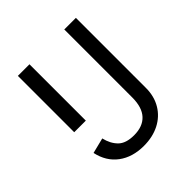

<svg xmlns="http://www.w3.org/2000/svg" viewBox="-191 -834 983 983"><g transform="rotate(-45 300.0 -343.0)"><path d="M510 -698V-191Q510 -130 482.5 -84Q455 -38 406 -13Q357 12 293 12Q211 12 156 -29Q101 -70 85 -145L169 -166Q180 -119 208.5 -90.5Q237 -62 296 -62Q359 -62 392.5 -98Q426 -134 426 -206V-698ZM90 -698H174V-290H90Z"/></g></svg>

Font: iA Writer Quattro V
Style: Regular
Weight: 400
Designer: Mike Abbink, Paul van der Laan, Pieter van Rosmalen, Oliver Reichenstein
Foundry: Information Architects Inc.
Version: Version 2.000